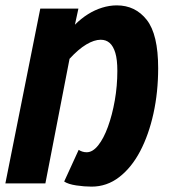

<svg xmlns="http://www.w3.org/2000/svg" viewBox="-21 -683 641 715"><path d="M320 12Q293 12 263 7.5Q233 3 218 -7L272 -125Q278 -121 285.5 -118.5Q293 -116 302 -116Q324 -116 344.5 -141.5Q365 -167 381 -211Q397 -255 406.5 -309Q416 -363 416 -419Q416 -461 408.5 -486Q401 -511 387.5 -523Q374 -535 354 -535Q330 -535 300.5 -517.5Q271 -500 238 -464L148 0H-1L129 -651H271L258 -591Q281 -614 306.5 -630Q332 -646 359.5 -654.5Q387 -663 414 -663Q483 -663 525.5 -609Q568 -555 568 -429Q568 -340 550.5 -260.5Q533 -181 501 -120Q469 -59 423 -23.5Q377 12 320 12Z"/></svg>

Font: Source Code Pro ExtraLight ExtraBold
Style: Italic
Weight: 800
Italic angle: -11°
Monospace: yes
Version: Version 1.016;hotconv 1.0.116;makeotfexe 2.5.65601